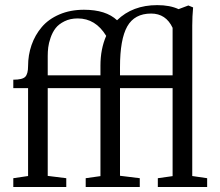

<svg xmlns="http://www.w3.org/2000/svg" viewBox="-20 -748 879 768"><path d="M33.2 0V-35.2L92.3 -43.9V-395.5H33.2V-429.2Q69.8 -429.2 81.1 -440.9Q92.3 -452.6 92.3 -483.4Q92.3 -527.8 106.2 -567.9Q120.1 -607.9 147 -639.6Q173.8 -671.4 217.5 -690.2Q261.2 -709 315.9 -709Q403.8 -709 448.2 -667Q510.3 -727.5 608.9 -727.5Q659.7 -727.5 694.3 -711.4L733.4 -726.1L752.4 -718.3Q749 -681.6 749 -646V-43.9L808.6 -35.2V0H611.3V-35.2L670.4 -43.5V-395.5H460V-44.9L539.1 -35.2V0H322.8V-35.2L381.8 -43.5V-395.5H170.9V-44.4L245.1 -35.2V0ZM460 -479.5V-446.8H670.4V-636.7Q643.6 -693.8 584.5 -693.8Q518.1 -693.8 489 -642.3Q460 -590.8 460 -479.5ZM170.9 -524.9V-446.8H381.8V-485.8Q381.8 -551.8 404.8 -604.5Q362.3 -674.3 291 -674.3Q260.7 -674.3 237.8 -662.8Q214.8 -651.4 202.4 -635.3Q189.9 -619.1 182.4 -597.2Q174.8 -575.2 172.9 -558.3Q170.9 -541.5 170.9 -524.9Z"/></svg>

Font: Elstob 8pt
Style: Regular
Weight: 400
Designer: Peter S. Baker
Version: Version 1.015